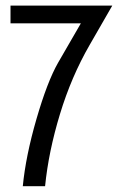

<svg xmlns="http://www.w3.org/2000/svg" viewBox="-20 -532 424 678"><path d="M185.1 -310.5 265.6 -449.7H17.1V-512.2H376.5L296.4 -373Q231.9 -261.2 191.7 -128.9Q151.4 3.4 139.2 125.5H60.5Q70.8 19 108.9 -112.3Q147 -243.7 185.1 -310.5Z"/></svg>

Font: Molengo
Style: Regular
Weight: 400
Designer: moyogo
Foundry: moyogo
Version: Version 0.11; ttfautohint (v0.8) -G 32 -r 16 -x